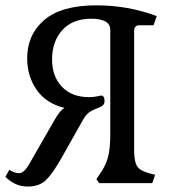

<svg xmlns="http://www.w3.org/2000/svg" viewBox="-25 -682 639 715"><path d="M204.1 -93.8 286.1 -239.3Q296.9 -256.8 309.1 -265.1Q321.3 -273.4 347.7 -283.2Q364.3 -290 364.3 -305.7Q364.3 -326.2 351.6 -326.2Q350.6 -326.2 336.9 -323.2Q323.2 -320.3 306.6 -320.3Q242.2 -320.3 205.6 -358.9Q168.9 -397.5 168.9 -460.9Q168.9 -527.3 207 -569.8Q245.1 -612.3 315.4 -612.3Q385.7 -612.3 385.7 -570.3V-181.6Q385.7 -127 376.5 -94.2Q367.2 -61.5 344.7 -31.2L334 -14.6L344.7 0H542L552.7 -31.2L533.2 -36.1Q498 -44.9 486.3 -62Q474.6 -79.1 474.6 -120.1V-567.4Q474.6 -587.9 494.1 -587.9H546.9L558.6 -622.1Q452.1 -662.1 334 -662.1Q203.1 -662.1 139.6 -607.4Q76.2 -552.7 76.2 -464.8Q76.2 -398.4 111.3 -347.7Q146.5 -296.9 214.8 -280.3Q197.3 -269.5 178.7 -236.3L80.1 -64.5Q62.5 -37.1 45.9 -37.1Q28.3 -37.1 9.8 -49.8L-4.9 -23.4Q31.2 12.7 78.1 12.7Q121.1 12.7 146 -11.2Q170.9 -35.2 204.1 -93.8Z"/></svg>

Font: Kurale
Style: Regular
Weight: 400
Version: 1.0; ttfautohint (v1.3)